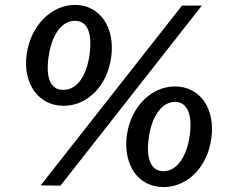

<svg xmlns="http://www.w3.org/2000/svg" viewBox="-20 -754 949 784"><path d="M286 -734C190 -734 106 -650 89 -534C72 -411 138 -322 240 -322C337 -322 418 -403 434 -520C451 -643 387 -734 286 -734ZM804 -731H723L146 3L227 4ZM238 -387C185 -387 167 -438 178 -519C190 -609 230 -669 286 -669C338 -669 357 -617 346 -533C334 -445 296 -387 238 -387ZM695 -401C598 -401 515 -319 498 -202C482 -78 546 10 648 10C745 10 827 -71 843 -189C860 -311 796 -401 695 -401ZM647 -55C596 -55 576 -107 587 -188C598 -276 639 -338 695 -338C746 -338 766 -284 755 -201C742 -114 703 -55 647 -55Z"/></svg>

Font: United Sans SemiBold
Style: Italic
Weight: 600
Italic angle: -8°
Designer: Pablo Impallari, Rodrigo Fuenzalida (Modified by Dan O. Williams)
Version: Version 1.000;PS 001.000;hotconv 1.0.88;makeotf.lib2.5.64775